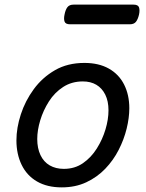

<svg xmlns="http://www.w3.org/2000/svg" viewBox="-20 -791 629 830"><path d="M247 19Q184 19 140 -6.5Q96 -32 73.5 -78.5Q51 -125 51 -184Q51 -238 70 -296.5Q89 -355 126 -405.5Q163 -456 217.5 -487.5Q272 -519 345 -519Q407 -519 450.5 -494.5Q494 -470 516.5 -425.5Q539 -381 539 -323Q539 -282 527.5 -235Q516 -188 493 -143Q470 -98 435 -61.5Q400 -25 353 -3Q306 19 247 19ZM256 -61Q303 -61 338.5 -85.5Q374 -110 398.5 -149Q423 -188 436 -231.5Q449 -275 449 -314Q449 -354 435 -382Q421 -410 396.5 -424.5Q372 -439 338 -439Q290 -439 253 -415Q216 -391 191.5 -352.5Q167 -314 154 -271Q141 -228 141 -190Q141 -150 155 -120.5Q169 -91 195 -76Q221 -61 256 -61ZM283 -686Q263 -686 259 -698Q255 -710 259 -728Q263 -749 271.5 -760Q280 -771 298 -771H557Q577 -771 581 -759Q585 -747 581 -728Q576 -707 567.5 -696.5Q559 -686 541 -686Z"/></svg>

Font: Playwrite AU SA
Style: Regular
Weight: 400
Designer: Veronika Burian, José Scaglione
Foundry: TypeTogether
Version: Version 1.002